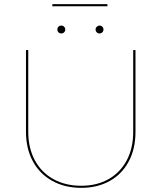

<svg xmlns="http://www.w3.org/2000/svg" viewBox="-20 -899 777 924"><path d="M232 -879H497V-869H232ZM256 -757Q256 -765 261.5 -770.5Q267 -776 275 -776Q283 -776 288.5 -770.5Q294 -765 294 -757Q294 -749 288.5 -743.5Q283 -738 275 -738Q267 -738 261.5 -743.5Q256 -749 256 -757ZM440 -757Q440 -765 446 -770.5Q452 -776 459 -776Q467 -776 472.5 -770.5Q478 -765 478 -757Q478 -749 472.5 -743.5Q467 -738 459 -738Q451 -738 445.5 -743.5Q440 -749 440 -757ZM105 -265V-658H116V-265Q116 -187 147.5 -128Q179 -69 237 -37Q295 -5 371 -5Q446 -5 502.5 -37Q559 -69 590 -127.5Q621 -186 621 -264V-658H632V-264Q632 -183 599.5 -122Q567 -61 508 -28Q449 5 371 5Q292 5 231.5 -28.5Q171 -62 138 -123Q105 -184 105 -265Z"/></svg>

Font: Ysabeau SC Hairline
Style: Regular
Weight: 100
Designer: Christian Thalmann (Catharsis Fonts)
Version: Version 0.003